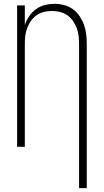

<svg xmlns="http://www.w3.org/2000/svg" viewBox="-20 -763 540 998"><path d="M391 215V-535Q391 -556 388.5 -577Q386 -598 378.5 -617.5Q371 -637 359 -654.5Q347 -672 329.5 -684Q312 -696 291.5 -701Q271 -706 250 -706Q229 -706 208.5 -701Q188 -696 170.5 -684Q153 -672 141 -654.5Q129 -637 121.5 -617.5Q114 -598 111.5 -577Q109 -556 109 -535V0H69V-735H109V-633Q117 -657 131.5 -678.5Q146 -700 166.5 -715Q187 -730 212 -736.5Q237 -743 263 -743Q288 -743 313 -736.5Q338 -730 358.5 -715.5Q379 -701 393.5 -679.5Q408 -658 416.5 -634.5Q425 -611 428 -585.5Q431 -560 431 -535V215Z"/></svg>

Font: Iosevka SS04 Extralight
Style: Regular
Weight: 200
Monospace: yes
Designer: Belleve Invis
Foundry: Belleve Invis
Version: Version 19.0.0; ttfautohint (v1.8.4)